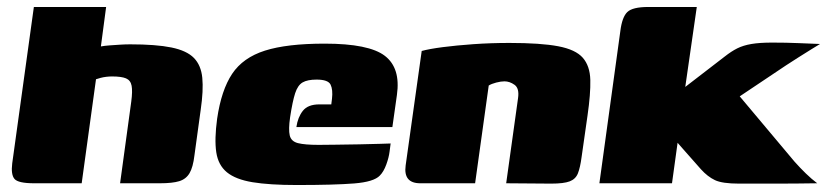

<svg xmlns="http://www.w3.org/2000/svg" viewBox="-20 -525 2369 550"><path d="M78 0Q32 0 21.5 -12.5Q11 -25 15 -57L77 -505H284L269 -392Q280 -394 294 -395Q308 -396 323.5 -397Q339 -398 353 -398Q427 -398 471 -389Q515 -380 535.5 -359Q556 -338 559.5 -302Q563 -266 555 -211L537 -80Q533 -46 523 -29Q513 -12 493.5 -6Q474 0 438 0H324L356 -234Q360 -264 357 -279.5Q354 -295 341 -300.5Q328 -306 301 -306Q293 -306 284.5 -305Q276 -304 268.5 -302Q261 -300 255 -298L214 0Z M830 5Q752 5 703.5 -3Q655 -11 630 -31.5Q605 -52 599.5 -89Q594 -126 602 -185Q614 -267 645 -313.5Q676 -360 739 -380Q802 -400 910 -400Q1037 -400 1082.5 -365Q1128 -330 1117 -253L1104 -161H829Q833 -189 847.5 -207.5Q862 -226 895 -226H929L931 -242Q934 -268 927 -282.5Q920 -297 887 -297Q861 -297 847 -289Q833 -281 825.5 -258Q818 -235 811 -189Q806 -154 810 -137Q814 -120 833.5 -115Q853 -110 893 -110Q909 -110 941 -110.5Q973 -111 1008 -111.5Q1043 -112 1069 -113Q1095 -114 1099 -114L1096 -91Q1094 -74 1086.5 -53.5Q1079 -33 1068 -22Q1051 -4 994.5 0.5Q938 5 830 5Z M1184 0Q1135 0 1142 -51L1188 -379Q1210 -385 1248.5 -390Q1287 -395 1336.5 -398.5Q1386 -402 1439 -402Q1529 -402 1579 -392.5Q1629 -383 1649.5 -359.5Q1670 -336 1671 -296Q1672 -256 1663 -194L1646 -75Q1642 -45 1635.5 -28.5Q1629 -12 1612 -5.5Q1595 1 1559 1L1430 0L1464 -244Q1468 -272 1454 -282Q1440 -292 1425 -292Q1415 -292 1401.5 -288.5Q1388 -285 1380 -280L1341 0Z M1697 0 1757 -436Q1762 -476 1777 -490.5Q1792 -505 1837 -505H1976L1943 -276L2056 -363Q2075 -378 2092 -386.5Q2109 -395 2132.5 -399Q2156 -403 2192 -403Q2233 -403 2267 -401.5Q2301 -400 2329 -399Q2322 -395 2304.5 -384Q2287 -373 2267 -360.5Q2247 -348 2232 -338L2099 -249L2256 -62Q2272 -44 2288.5 -28Q2305 -12 2321 0Q2260 1 2201.5 1Q2143 1 2097 1Q2049 1 2028 -9Q2007 -19 1988 -40L1935 -100L1921 -116L1905 0Z"/></svg>

Font: Genos Black
Style: Italic
Weight: 900
Italic angle: -8°
Version: Version 1.010